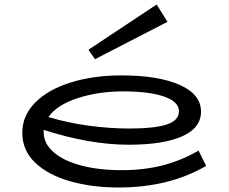

<svg xmlns="http://www.w3.org/2000/svg" viewBox="-20 -819 1017 853"><path d="M896 -82Q730 14 508 14Q388 14 290.5 -14Q193 -42 136 -96.5Q79 -151 79 -229Q79 -306 137 -364Q195 -422 295.5 -453Q396 -484 519 -484Q683 -484 778 -442Q873 -400 873 -323Q873 -250 788.5 -213Q704 -176 552 -176Q379 -176 174 -242V-232Q174 -181 218.5 -142.5Q263 -104 341.5 -83.5Q420 -63 520 -63Q623 -63 707 -85.5Q791 -108 862 -150ZM195 -299Q282 -273 375 -260.5Q468 -248 553 -248Q664 -248 719.5 -265.5Q775 -283 775 -325Q775 -367 709 -390Q643 -413 527 -413Q417 -413 325 -383Q233 -353 195 -299ZM402 -556 724 -722 676 -799 373 -598Z"/></svg>

Font: BioRhyme Expanded
Style: Regular
Weight: 400
Width: 7
Designer: Aoife Mooney
Foundry: Aoife Mooney Type
Version: Version 1.001